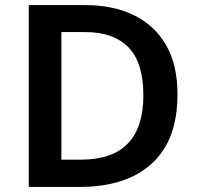

<svg xmlns="http://www.w3.org/2000/svg" viewBox="-20 -734 776 754"><path d="M677 -364Q677 -183 576 -91.5Q475 0 294 0H93V-714H315Q425 -714 506.5 -674Q588 -634 632.5 -556.5Q677 -479 677 -364ZM543 -360Q543 -488 484.5 -548Q426 -608 315 -608H221V-107H298Q543 -107 543 -360Z"/></svg>

Font: Noto Sans Gurmukhi UI SemiBold
Style: Regular
Weight: 600
Designer: Jelle Bosma - Monotype Design Team
Foundry: Monotype Imaging Inc.
Version: Version 2.004; ttfautohint (v1.8.4.7-5d5b)